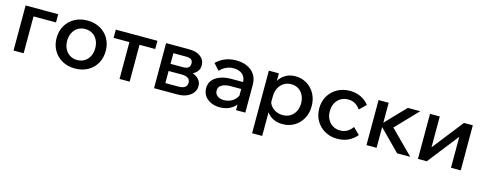

<svg xmlns="http://www.w3.org/2000/svg" viewBox="-29 -1187 5158 2054"><g transform="rotate(15 2549.5 -160.5)"><path d="M73 0V-499H434V-408H97L185 -477V0Z M755 16Q676 16 614.5 -18Q553 -52 518 -112Q483 -172 483 -250Q483 -327 518 -387Q553 -447 614.5 -481Q676 -515 755 -515Q835 -515 896.5 -481Q958 -447 992.5 -387Q1027 -327 1027 -250Q1027 -172 992.5 -112Q958 -52 896.5 -18Q835 16 755 16ZM755 -78Q802 -78 837 -100Q872 -122 891.5 -160.5Q911 -199 911 -250Q911 -300 891.5 -338.5Q872 -377 837 -399Q802 -421 755 -421Q709 -421 674 -399Q639 -377 619.5 -338.5Q600 -300 600 -250Q600 -199 619.5 -160.5Q639 -122 674 -100Q709 -78 755 -78Z M1247 0V-462H1359V0ZM1072 -408V-499H1533V-408Z M1629 0V-499H1884Q1965 -499 2012 -463Q2059 -427 2059 -366Q2059 -328 2036.5 -299.5Q2014 -271 1976 -256L1975 -265Q2023 -252 2053 -220.5Q2083 -189 2083 -144Q2083 -101 2057.5 -68.5Q2032 -36 1989 -18Q1946 0 1893 0ZM1732 -28 1674 -84H1879Q1924 -84 1947.5 -101Q1971 -118 1971 -151Q1971 -184 1947.5 -201Q1924 -218 1879 -218H1685V-297H1871Q1913 -297 1930.5 -313Q1948 -329 1948 -358Q1948 -387 1930.5 -401Q1913 -415 1871 -415H1671L1732 -473Z M2640 0H2537V-99L2532 -120V-307Q2532 -363 2496 -394.5Q2460 -426 2398 -426Q2353 -426 2314.5 -408Q2276 -390 2248 -358L2184 -428Q2225 -469 2280 -492Q2335 -515 2402 -515Q2473 -515 2526.5 -490.5Q2580 -466 2610 -420Q2640 -374 2640 -310ZM2360 16Q2303 16 2259 -5Q2215 -26 2191 -62Q2167 -98 2167 -146Q2167 -198 2197 -234.5Q2227 -271 2280.5 -290.5Q2334 -310 2404 -310H2544V-233H2414Q2355 -233 2318.5 -212Q2282 -191 2282 -150Q2282 -113 2310 -91.5Q2338 -70 2383 -70Q2426 -70 2462 -88Q2498 -106 2519.5 -137.5Q2541 -169 2544 -210L2580 -193Q2580 -132 2552 -84.5Q2524 -37 2474 -10.5Q2424 16 2360 16Z M2879 194H2767V-499H2878V-345H2854Q2861 -395 2889 -433Q2917 -471 2961 -493Q3005 -515 3059 -515Q3129 -515 3185.5 -481Q3242 -447 3275 -387Q3308 -327 3308 -250Q3308 -172 3274.5 -112Q3241 -52 3184 -18Q3127 16 3055 16Q2989 16 2941 -11.5Q2893 -39 2868.5 -86.5Q2844 -134 2848 -193L2871 -211Q2876 -172 2898 -142Q2920 -112 2955 -95Q2990 -78 3031 -78Q3080 -78 3115.5 -100Q3151 -122 3171 -161Q3191 -200 3191 -250Q3191 -299 3172 -338Q3153 -377 3118.5 -399Q3084 -421 3037 -421Q2991 -421 2955.5 -398.5Q2920 -376 2899.5 -336Q2879 -296 2879 -242Z M3803 -153 3875 -83Q3838 -37 3784 -10.5Q3730 16 3660 16Q3583 16 3522.5 -18.5Q3462 -53 3427 -112.5Q3392 -172 3392 -250Q3392 -327 3427 -386.5Q3462 -446 3523.5 -480.5Q3585 -515 3663 -515Q3731 -515 3784.5 -489Q3838 -463 3875 -416L3803 -346Q3781 -380 3747.5 -400.5Q3714 -421 3667 -421Q3621 -421 3585 -399Q3549 -377 3529 -338.5Q3509 -300 3509 -250Q3509 -200 3529 -161Q3549 -122 3585 -100Q3621 -78 3667 -78Q3714 -78 3747.5 -99Q3781 -120 3803 -153Z M4321 0 4065 -259H4076L4306 -499H4444L4183 -227L4170 -297L4467 0ZM3982 0V-499H4094V0Z M4552 0V-499H4660V-144L4652 -147L4928 -499H5026V0H4918V-355L4925 -352L4650 0Z"/></g></svg>

Font: Wix Madefor Display SemiBold
Style: Regular
Weight: 600
Designer: Dalton Maag Ltd
Foundry: Dalton Maag Ltd
Version: Version 3.100